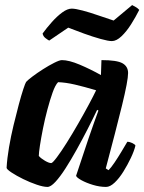

<svg xmlns="http://www.w3.org/2000/svg" viewBox="-20 -737 569 757"><path d="M167 0Q151 0 124.5 -9Q98 -18 71.5 -31Q45 -44 26 -56.5Q7 -69 6 -75Q8 -112 15.5 -156Q23 -200 33.5 -243.5Q44 -287 54 -324.5Q64 -362 72 -386Q80 -410 83 -414Q89 -421 107.5 -435Q126 -449 149.5 -464Q173 -479 194 -489.5Q215 -500 224 -500Q252 -500 294.5 -482Q337 -464 378 -441L380 -500Q441 -500 463 -487.5Q485 -475 485 -449Q485 -419 461 -321Q437 -223 397 -73L408 -66Q418 -76 431.5 -96Q445 -116 458.5 -138.5Q472 -161 482 -178Q491 -178 501.5 -173Q512 -168 514 -163Q509 -142 496 -114.5Q483 -87 466.5 -60.5Q450 -34 432 -17Q414 0 398 0Q373 0 346.5 -8Q320 -16 301 -26.5Q282 -37 280 -44L329 -191Q340 -223 351 -254Q362 -285 368 -301L363 -304Q347 -270 326 -229Q305 -188 282.5 -147.5Q260 -107 238.5 -73.5Q217 -40 198.5 -20Q180 0 167 0ZM182 -94Q187 -94 204 -116.5Q221 -139 243 -174Q265 -209 288 -249Q311 -289 330 -324.5Q349 -360 359 -381Q312 -395 275.5 -403.5Q239 -412 209 -413Q198 -402 187.5 -372.5Q177 -343 167 -305.5Q157 -268 149.5 -230.5Q142 -193 137.5 -163.5Q133 -134 133 -122Q142 -112 157.5 -103Q173 -94 182 -94ZM421 -575Q407 -575 376.5 -583.5Q346 -592 311.5 -604.5Q277 -617 249 -628L174 -577Q168 -580 159 -587Q150 -594 148 -605Q164 -627 184.5 -650Q205 -673 225.5 -688Q246 -703 263 -703Q277 -703 305.5 -695.5Q334 -688 367 -676.5Q400 -665 428 -656L501 -717Q506 -714 514.5 -709.5Q523 -705 529 -698Q515 -670 497 -641.5Q479 -613 459 -594Q439 -575 421 -575Z"/></svg>

Font: Texturina 72pt 72pt ExtraBold
Style: Italic
Weight: 800
Italic angle: -11°
Designer: Guillermo Torres Carreño
Foundry: Omnibus-Type
Version: Version 1.002; ttfautohint (v1.8.3)